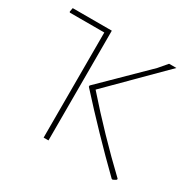

<svg xmlns="http://www.w3.org/2000/svg" viewBox="-112 -565 687 685"><g transform="rotate(30 231.5 -222.5)"><path d="M431 7 427 6Q306 -112 192 -238V-243L370 -418L399 -452H429L218 -241Q327 -117 445 -5V-1Q442 2 431 7ZM143 0V-433H1L-1 -436L2 -452H163V0Z"/></g></svg>

Font: Alegreya Sans Thin
Style: Regular
Weight: 100
Designer: Juan Pablo del Peral
Foundry: Huerta Tipografica
Version: Version 2.007